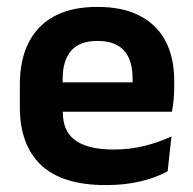

<svg xmlns="http://www.w3.org/2000/svg" viewBox="-20 -524 559 556"><path d="M286.5 12Q160.5 12 99 -46Q37.5 -104 37.5 -214V-278Q37.5 -387 95 -445.5Q152.5 -504 262 -504Q336 -504 385.5 -478Q435 -452 459.8 -404.2Q484.5 -356.5 484.5 -290V-272.5Q484.5 -254.5 482.8 -235.8Q481 -217 478 -200.5H362Q363.5 -228 363.8 -252.8Q364 -277.5 364 -297.5Q364 -332 353 -356.2Q342 -380.5 319.5 -393Q297 -405.5 262 -405.5Q210.5 -405.5 186 -377Q161.5 -348.5 161.5 -296V-250.5L162 -236V-197.5Q162 -174.5 169.2 -155Q176.5 -135.5 193.5 -121.2Q210.5 -107 238.8 -99Q267 -91 309.5 -91Q355.5 -91 397.2 -101.2Q439 -111.5 476.5 -129L465.5 -28Q432 -9.5 386.8 1.2Q341.5 12 286.5 12ZM452 -200.5H105.5V-285.5H452Z"/></svg>

Font: Anek Malayalam Medium SemiBold
Style: Regular
Weight: 600
Version: Version 1.003